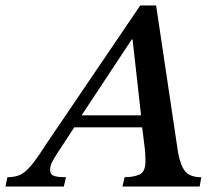

<svg xmlns="http://www.w3.org/2000/svg" viewBox="-79 -681 789 701"><path d="M154 0H-59L-52 -34Q-25 -34 -6 -42.5Q13 -51 34.5 -76.5Q56 -102 89 -154L433 -661H491L571 -125Q580 -76 597.5 -55Q615 -34 656 -34L650 0H368L376 -34Q407 -34 429.5 -43.5Q452 -53 452 -92Q452 -117 450 -136L440 -216H192L130 -121Q120 -106 112 -91Q104 -76 104 -61Q104 -45 116.5 -39.5Q129 -34 162 -34ZM219 -260H436L405 -537H402Z"/></svg>

Font: STIX Two Text Medium
Style: Italic
Weight: 500
Italic angle: -12°
Designer: Ross Mills, John Hudson & Paul Hanslow, Tiro Typeworks Ltd; with prior portions MicroPress Inc. and Coen Hoffman, Elsevi
Foundry: Tiro Typeworks Ltd
Version: Version 2.13 b171